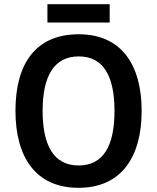

<svg xmlns="http://www.w3.org/2000/svg" viewBox="-20 -889 752 919"><path d="M505 -869H207V-781H505ZM658 -358C658 -579 561 -725 357 -725C153 -725 54 -587 54 -359C54 -139 149 10 356 10C561 10 658 -138 658 -358ZM184 -358C184 -524 238 -619 357 -619C475 -619 528 -525 528 -358C528 -191 475 -97 356 -97C238 -97 184 -192 184 -358Z"/></svg>

Font: Noto Sans Arabic SemCond SemBd
Style: Regular
Weight: 600
Width: 4
Designer: Monotype Design Team, Nadine Chahine, Nizar Qandah and Khaled Hosny
Foundry: Monotype Imaging Inc.
Version: Version 2.012